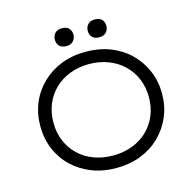

<svg xmlns="http://www.w3.org/2000/svg" viewBox="-124 -1006 1161 1144"><g transform="rotate(-15 456.5 -434.5)"><path d="M456 10Q374 10 306 -16.5Q238 -43 187 -91.5Q136 -140 108.5 -205.5Q81 -271 81 -348Q81 -425 108.5 -490.5Q136 -556 187 -605Q238 -654 306 -680.5Q374 -707 456 -707Q538 -707 606.5 -680.5Q675 -654 725.5 -605Q776 -556 804 -490.5Q832 -425 832 -348Q832 -272 804 -206.5Q776 -141 725.5 -92Q675 -43 606.5 -16.5Q538 10 456 10ZM456 -67Q520 -67 574.5 -87.5Q629 -108 668.5 -146Q708 -184 729.5 -235.5Q751 -287 751 -348Q751 -410 729.5 -461.5Q708 -513 668.5 -551Q629 -589 574.5 -610Q520 -631 456 -631Q392 -631 337.5 -610Q283 -589 243.5 -550.5Q204 -512 183 -460.5Q162 -409 162 -348Q162 -287 183 -236Q204 -185 243.5 -146.5Q283 -108 337.5 -87.5Q392 -67 456 -67ZM558 -769Q530 -769 515.5 -784Q501 -799 501 -824Q501 -846 515.5 -862.5Q530 -879 558 -879Q587 -879 601.5 -864Q616 -849 616 -824Q616 -802 601.5 -785.5Q587 -769 558 -769ZM356 -769Q327 -769 312.5 -784Q298 -799 298 -824Q298 -846 312.5 -862.5Q327 -879 356 -879Q384 -879 398.5 -864Q413 -849 413 -824Q413 -802 398.5 -785.5Q384 -769 356 -769Z"/></g></svg>

Font: Lexend Exa Light
Style: Regular
Weight: 300
Designer: Bonnie Shaver-Troup, Thomas Jockin
Foundry: Lexend
Version: Version 1.007